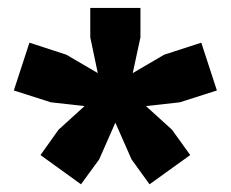

<svg xmlns="http://www.w3.org/2000/svg" viewBox="-20 -828 584 486"><path d="M349.5 -559.5 415.5 -499.5 461.5 -435.5 358.5 -361.5 313 -424.5 272 -517.5 231 -424.5 185 -361.5 82.5 -435.5 128 -499.5 194 -559.5 109 -569 15 -599 54.5 -720 148 -689.5 227.5 -643 208.5 -733.5V-808H335.5V-733.5L316 -643L395.5 -689.5L489.5 -720L529 -599L435 -569Z"/></svg>

Font: Encode Sans Exp XBd
Style: Regular
Weight: 800
Width: 7
Designer: Multiple Designers
Foundry: Impallari Type
Version: Version 3.002; ttfautohint (v1.8.3) -l 8 -r 50 -G 200 -x 14 